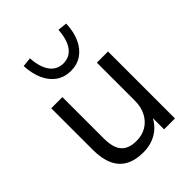

<svg xmlns="http://www.w3.org/2000/svg" viewBox="-213 -861 986 986"><g transform="rotate(-45 280.5 -368.0)"><path d="M248.4 8.9Q189.5 8.9 150.5 -12.8Q111.6 -34.5 92.4 -77.4Q73.1 -120.2 73.1 -184V-486.3H154.1V-185.2Q154.1 -142.2 165.6 -113.6Q177.1 -85.1 201.9 -71.4Q226.6 -57.8 264.1 -57.8Q305.8 -57.8 337.2 -76.7Q368.5 -95.7 386.4 -130Q404.4 -164.3 404.4 -210.3V-486.3H485.4V0H406.3V-112.1H419.3Q399.3 -53.3 353.9 -22.2Q308.5 8.9 248.4 8.9ZM280.5 -549.9Q236.2 -549.9 202.1 -572.8Q168.1 -595.8 148.7 -638.5Q129.2 -681.2 126.2 -739.7L177 -745.1Q181 -677.7 207.9 -641.2Q234.8 -604.7 280.5 -604.7Q326.8 -604.7 353.4 -641.2Q380 -677.7 384 -745.1L434.9 -739.7Q432.8 -681.2 413.1 -638.5Q393.4 -595.8 359.6 -572.8Q325.8 -549.9 280.5 -549.9Z"/></g></svg>

Font: Nunito Sans 12pt ExtraLight
Style: Regular
Weight: 200
Designer: Vernon Adams
Foundry: Vernon Adams
Version: Version 3.101;gftools[0.9.27]